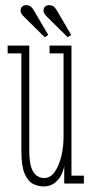

<svg xmlns="http://www.w3.org/2000/svg" viewBox="-20 -696 349 728"><path d="M145.5 11Q124 11 104.5 0.8Q85 -9.5 73 -38.5Q61 -67.5 61 -123.5V-493.5H9V-523H91V-125.5Q91 -82 99.2 -59.5Q107.5 -37 120.5 -29Q133.5 -21 147.5 -21Q171.5 -21 188 -45Q204.5 -69 212.8 -105Q221 -141 221 -177.5V-493.5H168V-523H251V-30H298V0H223.5V-67.5Q221.5 -51.5 212.5 -33.2Q203.5 -15 187 -2Q170.5 11 145.5 11ZM236.5 -555 160.5 -630Q153.5 -637 149.2 -642.8Q145 -648.5 145 -655Q145 -666 151.2 -671.2Q157.5 -676.5 165.5 -676.5Q179 -676.5 185.8 -669.2Q192.5 -662 197.5 -653L250 -563.5ZM149.5 -555 73.5 -630Q66.5 -637 62.2 -642.8Q58 -648.5 58 -655Q58 -666 64.2 -671.2Q70.5 -676.5 78.5 -676.5Q92 -676.5 98.8 -669.2Q105.5 -662 110.5 -653L163 -563.5Z"/></svg>

Font: Imbue Thin 10pt Thin
Style: Regular
Weight: 250
Version: Version 1.102